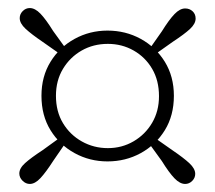

<svg xmlns="http://www.w3.org/2000/svg" viewBox="-20 -572 534 477"><path d="M361 -434 349 -447 382 -494Q400 -523 413.5 -537Q427 -551 440 -551Q451 -551 458.5 -544Q466 -537 466 -526Q466 -513 452 -500Q438 -487 409 -468ZM119 -334Q119 -295 136.5 -266Q154 -237 183.5 -220.5Q213 -204 248 -204Q283 -204 312 -221Q341 -238 358 -267Q375 -296 375 -333Q375 -372 358 -401Q341 -430 312 -446.5Q283 -463 248 -463Q212 -463 183 -446.5Q154 -430 136.5 -401Q119 -372 119 -334ZM83 -334Q83 -382 105.5 -418.5Q128 -455 165.5 -475.5Q203 -496 247 -496Q292 -496 329.5 -475.5Q367 -455 389.5 -418.5Q412 -382 412 -334Q412 -285 389.5 -248.5Q367 -212 329.5 -191.5Q292 -171 247 -171Q203 -171 165.5 -191.5Q128 -212 105.5 -248.5Q83 -285 83 -334ZM146 -448 133 -435 86 -468Q58 -487 43.5 -500.5Q29 -514 29 -527Q29 -537 36.5 -544.5Q44 -552 54 -552Q67 -552 80.5 -538Q94 -524 112 -495ZM133 -233 145 -220 112 -172Q94 -144 80.5 -129.5Q67 -115 54 -115Q44 -115 36 -123Q28 -131 28 -141Q28 -154 42.5 -167Q57 -180 86 -199ZM348 -219 361 -232 408 -199Q436 -180 450.5 -166.5Q465 -153 465 -140Q465 -130 457.5 -122.5Q450 -115 440 -115Q427 -115 413.5 -129Q400 -143 382 -172Z"/></svg>

Font: Source Serif 4 Light
Style: Regular
Weight: 300
Designer: Frank Grießhammer
Foundry: Adobe Systems Incorporated
Version: Version 4.004;hotconv 1.0.116;makeotfexe 2.5.65601